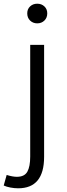

<svg xmlns="http://www.w3.org/2000/svg" viewBox="-57 -773 364 1036"><path d="M-37 228 -21 171Q11 181 34 181Q75 181 90.5 153.5Q106 126 106 72V-531H181V73Q181 243 41 243Q21 243 -0.5 239Q-22 235 -37 228ZM90 -701Q90 -724 105.5 -738.5Q121 -753 144 -753Q167 -753 182.5 -738.5Q198 -724 198 -701Q198 -677 182.5 -662Q167 -647 144 -647Q121 -647 105.5 -662Q90 -677 90 -701Z"/></svg>

Font: Nebula Sans Book
Style: Regular
Weight: 400
Designer: Paul D. Hunt for Adobe (as Source Sans)
Foundry: Nebula Entertainment & Broadcasting LLC
Version: Version 1.010